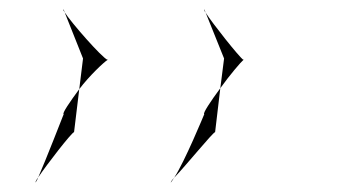

<svg xmlns="http://www.w3.org/2000/svg" viewBox="-20 -523 766 407"><path d="M55 -136C55 -136 58 -139 61 -147C57 -142 55 -137 55 -136ZM61 -147C79 -174 131 -241 137 -243L148 -334C128 -307 111 -282 115 -281C115 -281 76 -181 61 -147ZM115 -503C114 -503 114 -501 117 -497ZM117 -497 156 -399 148 -334C169 -362 201 -392 208 -396C195 -402 131 -475 117 -497ZM208 -396C209 -397 209 -397 209 -396C209 -395 209 -396 208 -396ZM342 -136C342 -136 344 -138 349 -146C344 -141 342 -137 342 -136ZM349 -146C375 -173 430 -241 436 -243L447 -336C427 -309 409 -282 413 -281C413 -281 371 -179 349 -146ZM413 -503C412 -503 413 -500 416 -496ZM416 -496 455 -399 447 -336C467 -364 491 -392 496 -396C487 -402 430 -474 416 -496ZM496 -396C497 -397 497 -397 497 -396C497 -395 497 -396 496 -396Z"/></svg>

Font: Ampere
Style: SuExt
Weight: 400
Version: Version 1